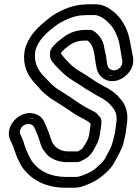

<svg xmlns="http://www.w3.org/2000/svg" viewBox="-20 -778 641 894"><path d="M391 -708H420C433 -708 453 -701 477 -680C500 -660 516 -636 525 -609C525 -608 526 -608 526 -608C536 -583 535 -576 541 -545L549 -497C555 -466 521 -441 496 -454C479 -463 479 -477 476 -501C474 -521 467 -543 465 -559C460 -591 442 -617 414 -635C410 -637 405 -639 402 -639H381C343 -639 308 -629 277 -606C264 -596 255 -589 246 -581C234 -571 210 -548 213 -527V-521C212 -499 226 -488 242 -469C248 -462 255 -457 263 -448C297 -411 340 -393 384 -361C385 -360 386 -360 387 -360C402 -352 416 -341 432 -333C464 -317 483 -303 492 -292L506 -276C521 -257 526 -234 521 -202L517 -172C516 -164 515 -157 513 -150C506 -125 504 -104 490 -80C469 -43 472 -35 439 -6C423 9 410 18 402 22C369 39 345 46 334 46H291C217 46 163 21 127 -30C120 -40 105 -73 100 -85L87 -125C84 -132 81 -139 75 -152C72 -158 71 -164 75 -175C86 -205 126 -209 139 -186C147 -167 155 -153 163 -126C170 -103 175 -88 183 -78C187 -73 191 -69 194 -64C212 -40 251 -23 290 -23H336C351 -23 358 -29 369 -34C386 -42 403 -57 412 -73C426 -98 441 -121 446 -157L452 -202C453 -212 452 -225 447 -231L438 -241C429 -254 419 -258 401 -267C345 -295 324 -317 271 -349C238 -369 242 -367 223 -383C212 -392 199 -409 188 -419C151 -455 138 -494 144 -537C148 -562 165 -594 201 -627C230 -653 250 -666 260 -672C303 -696 340 -707 371 -707C378 -707 385 -708 391 -708ZM342 -73H297C278 -73 263 -78 249 -87C234 -97 235 -99 225 -112C224 -113 218 -126 212 -146C204 -172 195 -190 186 -211C178 -230 160 -244 139 -249C70 -267 -2 -188 28 -125C33 -114 37 -106 39 -102L53 -63C59 -46 74 -12 85 3C130 63 197 96 284 96H327C353 96 383 85 420 66C449 51 497 10 512 -21C524 -45 549 -83 555 -113C560 -138 565 -149 567 -173L571 -202C577 -244 570 -281 547 -310L533 -326C519 -344 494 -362 459 -379C443 -387 431 -395 417 -404C394 -420 371 -435 350 -447C331 -458 315 -471 302 -485C294 -493 288 -499 282 -506C273 -516 266 -525 263 -530C275 -547 285 -553 304 -568C323 -581 346 -589 374 -589H388C425 -561 418 -505 431 -456C439 -422 477 -387 531 -405C569 -418 609 -461 599 -513L590 -560C583 -595 583 -603 573 -631C561 -664 541 -696 513 -720C485 -744 457 -758 427 -758H398C340 -758 297 -747 240 -715C222 -705 201 -688 171 -662C128 -624 100 -578 94 -537C85 -478 106 -425 150 -382C162 -370 175 -352 188 -342C208 -326 209 -324 240 -305C279 -281 298 -267 331 -245C341 -238 382 -219 395 -209C397 -206 400 -204 402 -201L396 -157C392 -127 380 -113 368 -93C363 -83 351 -78 342 -73ZM391 -733C383 -733 376 -732 371 -732C334 -732 294 -719 248 -694C235 -687 215 -672 185 -645C146 -609 125 -574 120 -541C113 -490 129 -443 170 -402C179 -393 192 -375 207 -363C225 -348 226 -348 258 -328C308 -297 332 -273 390 -244C411 -233 413 -233 417 -227L418 -226L427 -216C428 -214 427 -209 427 -206L421 -161C417 -131 405 -111 390 -86C384 -75 370 -62 359 -57C344 -50 343 -48 336 -48H290C258 -48 226 -64 214 -79C210 -84 207 -89 203 -94C199 -99 194 -109 187 -133C178 -162 170 -178 163 -196L162 -197L161 -198C155 -210 145 -218 134 -222C105 -233 65 -220 52 -184C47 -169 46 -154 52 -141C58 -129 61 -120 63 -116L77 -76V-75C82 -63 96 -31 107 -16C148 42 211 71 291 71H334C353 71 378 62 413 44C424 38 439 29 456 13C492 -19 493 -35 512 -67C528 -95 531 -121 537 -144C540 -154 541 -161 542 -168L546 -198C551 -235 545 -265 525 -291L511 -308C498 -325 477 -339 443 -356C429 -363 415 -373 399 -382C351 -417 310 -433 281 -465C271 -476 264 -482 261 -486C242 -508 238 -511 238 -520V-529V-530V-531C238 -533 248 -550 262 -562C270 -569 280 -576 292 -586C320 -606 348 -614 381 -614H402C425 -599 436 -580 440 -555C443 -536 449 -516 451 -499C453 -484 452 -464 466 -446C471 -440 477 -436 484 -432C496 -426 509 -425 520 -427C552 -432 580 -463 573 -503L565 -549C559 -578 560 -589 549 -617C538 -650 520 -676 493 -699C466 -722 442 -733 420 -733ZM354 -51C361 -55 379 -61 390 -80C400 -98 415 -118 420 -153L428 -208L421 -217C418 -221 416 -222 415 -223L413 -227L410 -229C392 -242 352 -261 345 -266C313 -288 292 -303 253 -327C222 -346 223 -346 203 -362C194 -369 181 -385 167 -399C128 -438 112 -482 119 -533C124 -566 148 -608 187 -643C216 -669 237 -685 252 -693C307 -723 344 -733 398 -733H427C449 -733 471 -723 497 -701C521 -680 539 -652 550 -623C560 -597 559 -592 566 -556L574 -509C581 -472 552 -439 523 -429C502 -422 487 -426 476 -433C465 -440 458 -451 456 -461V-462L455 -463C444 -502 453 -571 403 -609L396 -614H374C341 -614 312 -604 289 -588H288C270 -574 257 -565 243 -545L234 -532L241 -519C245 -511 252 -500 263 -488C270 -480 277 -475 284 -468C299 -452 317 -438 338 -426C357 -415 379 -399 403 -383C413 -376 422 -370 433 -364C438 -361 443 -359 448 -356C481 -339 503 -324 514 -310L527 -294C545 -271 551 -243 546 -206L542 -176V-175C540 -155 536 -146 530 -118C525 -96 502 -58 489 -32C478 -10 432 32 408 44C372 62 346 71 327 71H284C204 71 145 41 105 -12C97 -23 81 -57 76 -71L62 -111V-112C60 -117 57 -124 51 -136C46 -147 45 -158 48 -170C57 -205 98 -234 133 -225C148 -221 159 -212 163 -202C172 -179 180 -164 188 -139C195 -117 199 -107 204 -99V-98L205 -97C212 -88 218 -78 235 -66C253 -54 274 -48 297 -48H348ZM391 -733C376 -733 371 -732 371 -732C318 -732 274 -716 228 -690C214 -682 193 -667 163 -640C123 -604 104 -569 100 -539C93 -492 108 -448 149 -407C158 -398 170 -381 186 -369C204 -355 206 -352 238 -332C287 -302 310 -279 371 -248C393 -237 391 -240 396 -232V-231L406 -220C407 -218 408 -210 407 -204L401 -159C400 -152 399 -147 397 -141C391 -118 381 -101 369 -81C362 -68 348 -56 341 -53C336 -51 331 -49 330 -48H290C275 -48 248 -57 235 -74C231 -79 228 -83 224 -88C219 -94 215 -107 208 -130C199 -158 190 -174 183 -192L182 -193C175 -207 158 -221 127 -225C112 -227 96 -225 83 -222C53 -214 38 -197 31 -180C26 -167 26 -155 31 -145C37 -132 41 -125 43 -120L56 -80L57 -79C62 -67 76 -35 86 -21C126 35 193 71 291 71H334C370 71 397 58 432 40C446 33 459 23 477 7C513 -26 514 -39 533 -72C546 -94 550 -115 555 -134L558 -146C560 -155 561 -163 562 -170L566 -200C571 -235 566 -261 547 -286L533 -302C520 -318 497 -335 462 -352C451 -358 436 -368 419 -377C370 -413 332 -428 303 -460C293 -471 286 -476 283 -480C265 -501 258 -505 258 -520V-528V-529C258 -531 258 -534 259 -536C262 -546 275 -559 284 -567C292 -574 301 -582 313 -591C339 -609 360 -614 381 -614H387C404 -600 416 -582 420 -557C423 -539 429 -518 431 -500C433 -480 427 -455 465 -436C478 -430 497 -425 516 -426C528 -427 538 -429 546 -432C585 -446 599 -473 594 -500L586 -547C580 -577 581 -586 570 -613L569 -614C559 -644 542 -671 515 -694C490 -716 462 -733 420 -733ZM373 -55C378 -58 401 -67 411 -85C422 -104 435 -122 440 -155L448 -205L443 -211C440 -214 438 -217 437 -218L435 -221L431 -224C412 -238 371 -258 366 -261C334 -283 314 -298 274 -322C243 -341 245 -340 225 -356C217 -363 203 -381 189 -394C150 -432 131 -480 139 -535C144 -572 170 -614 209 -648C238 -673 259 -690 272 -697C325 -727 353 -733 398 -733H427C430 -733 448 -729 475 -706C499 -686 518 -657 529 -626C539 -599 539 -593 546 -558L554 -511C562 -466 524 -432 508 -427C505 -426 503 -425 503 -425C502 -425 497 -428 492 -432C485 -438 478 -448 476 -459C464 -504 476 -564 424 -604L410 -614H374C329 -614 293 -600 268 -583L267 -582C249 -568 235 -560 221 -540L216 -532L220 -523C224 -516 231 -506 242 -494C250 -486 255 -480 262 -473C277 -457 296 -443 318 -430C336 -420 358 -404 382 -388C396 -379 410 -369 429 -360C461 -344 481 -330 492 -316L506 -300C525 -276 532 -244 526 -204L522 -174C520 -151 516 -143 510 -116C505 -91 480 -52 468 -27C456 -3 409 38 389 48C353 67 330 71 327 71H284C222 71 168 49 127 -7C119 -18 102 -52 97 -67L83 -107C81 -113 78 -120 72 -132C61 -155 68 -184 85 -204C106 -229 120 -227 120 -227C124 -226 136 -220 142 -206C151 -184 159 -167 167 -142C174 -121 178 -110 182 -104L183 -103V-102C190 -93 195 -84 214 -71C234 -57 263 -48 297 -48H360Z"/></svg>

Font: AppleStorm
Style: XbdFaxIta
Weight: 800
Foundry: Cannot Into Space Fonts
Version: Version 1.01